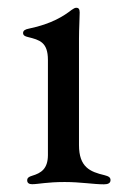

<svg xmlns="http://www.w3.org/2000/svg" viewBox="-20 -474 323 500"><path d="M63.6 5.7C79.5 5.7 101.9 0 148.4 0C190.3 0 223.4 6 250.4 6C260.3 6 267.8 3.6 267.8 -5C267.8 -11.7 263.5 -14.9 252.1 -17.8C214.5 -26.6 185.7 -38.7 185.7 -96.2V-373.2C185.7 -400.9 187.5 -424.7 187.5 -441.8C187.5 -451 183.9 -453.8 179 -453.8C175.1 -453.8 171.5 -451.7 166.5 -448.2C146.7 -432.9 115.4 -411.9 55.4 -399.5C45.8 -397.7 40.1 -394.5 40.1 -388.1C40.1 -382.1 44.7 -379.3 52.9 -377.5C83.1 -370 104.8 -364.3 104.8 -317.8V-69.6C104.4 -34.4 87.4 -23.4 63.6 -16.3C55 -13.8 50.8 -10.7 50.8 -4.3C50.8 2.8 56.1 5.7 63.6 5.7Z"/></svg>

Font: Margiela Serif Text
Style: Regular
Weight: 400
Designer: Andreas Faust, Stefan Endress
Version: Version 1.002;FEAKit 1.0